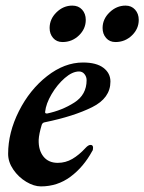

<svg xmlns="http://www.w3.org/2000/svg" viewBox="-20 -650 515 685"><path d="M9 -101Q9 -177 47.5 -253.5Q86 -330 148 -378.5Q210 -427 276 -427Q324 -427 349 -408Q374 -389 374 -359Q374 -300 308.5 -267.5Q243 -235 141 -214Q132 -213 129 -205Q119 -172 118 -151Q117 -114 135 -91.5Q153 -69 186 -69Q214 -69 238 -83Q262 -97 285 -122Q295 -133 303 -133Q312 -133 312 -123Q312 -114 309 -111Q278 -54 231.5 -19.5Q185 15 126 15Q101 15 73.5 -1.5Q46 -18 27.5 -45Q9 -72 9 -101ZM289 -364Q289 -376 281.5 -385.5Q274 -395 262 -395Q238 -395 211 -371.5Q184 -348 164 -314Q144 -280 141 -251V-249Q141 -245 148 -245Q201 -256 245 -284Q289 -312 289 -364ZM157 -550Q157 -582 181.5 -606Q206 -630 238 -630Q260 -630 273 -615.5Q286 -601 286 -579Q286 -547 261.5 -523.5Q237 -500 203 -500Q182 -500 169.5 -514.5Q157 -529 157 -550ZM346 -550Q346 -582 371 -606Q396 -630 428 -630Q449 -630 462 -615.5Q475 -601 475 -579Q475 -547 450.5 -523.5Q426 -500 392 -500Q371 -500 358.5 -514.5Q346 -529 346 -550Z"/></svg>

Font: EB Garamond SemiBold
Style: Italic
Weight: 600
Italic angle: -17.2°
Designer: Georg Duffner and Octavio Pardo
Foundry: Georg Duffner
Version: Version 1.000